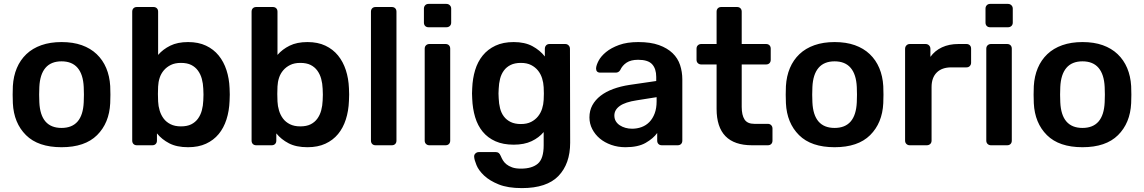

<svg xmlns="http://www.w3.org/2000/svg" viewBox="-20 -746 5875 986"><path d="M296 10Q176 10 113.5 -52Q51 -114 46 -216Q45 -234 45 -260Q45 -286 46 -304Q49 -355 66.5 -396.5Q84 -438 115.5 -468Q147 -498 192.5 -514Q238 -530 296 -530Q355 -530 400 -514Q445 -498 476.5 -468Q508 -438 525.5 -396.5Q543 -355 546 -304Q547 -286 547 -260Q547 -234 546 -216Q541 -114 478.5 -52Q416 10 296 10ZM296 -89Q404 -89 410 -221Q411 -236 411 -260Q411 -284 410 -299Q407 -364 378.5 -397.5Q350 -431 296 -431Q242 -431 213.5 -397.5Q185 -364 182 -299Q181 -284 181 -260Q181 -236 182 -221Q188 -89 296 -89Z M946 10Q888 10 849.5 -10Q811 -30 786 -61V-24Q786 -13 779.5 -6.5Q773 0 762 0H683Q672 0 665.5 -6.5Q659 -13 659 -24V-686Q659 -697 665.5 -703.5Q672 -710 683 -710H768Q779 -710 785.5 -703.5Q792 -697 792 -686V-464Q817 -493 854.5 -511.5Q892 -530 946 -530Q999 -530 1038 -511.5Q1077 -493 1103 -461Q1129 -429 1143 -386Q1157 -343 1159 -293Q1160 -275 1160 -260.5Q1160 -246 1159 -228Q1157 -176 1143 -132.5Q1129 -89 1103 -57.5Q1077 -26 1038 -8Q999 10 946 10ZM909 -97Q941 -97 962 -107.5Q983 -118 996.5 -136.5Q1010 -155 1016.5 -179Q1023 -203 1024 -230Q1026 -260 1024 -290Q1023 -317 1016.5 -341Q1010 -365 996.5 -383.5Q983 -402 962 -412.5Q941 -423 909 -423Q879 -423 857.5 -412.5Q836 -402 821.5 -385Q807 -368 800 -346.5Q793 -325 792 -302Q791 -284 791 -263.5Q791 -243 792 -225Q793 -201 800 -178Q807 -155 820.5 -137Q834 -119 856 -108Q878 -97 909 -97Z M1559 10Q1501 10 1462.5 -10Q1424 -30 1399 -61V-24Q1399 -13 1392.5 -6.5Q1386 0 1375 0H1296Q1285 0 1278.5 -6.5Q1272 -13 1272 -24V-686Q1272 -697 1278.5 -703.5Q1285 -710 1296 -710H1381Q1392 -710 1398.5 -703.5Q1405 -697 1405 -686V-464Q1430 -493 1467.5 -511.5Q1505 -530 1559 -530Q1612 -530 1651 -511.5Q1690 -493 1716 -461Q1742 -429 1756 -386Q1770 -343 1772 -293Q1773 -275 1773 -260.5Q1773 -246 1772 -228Q1770 -176 1756 -132.5Q1742 -89 1716 -57.5Q1690 -26 1651 -8Q1612 10 1559 10ZM1522 -97Q1554 -97 1575 -107.5Q1596 -118 1609.5 -136.5Q1623 -155 1629.5 -179Q1636 -203 1637 -230Q1639 -260 1637 -290Q1636 -317 1629.5 -341Q1623 -365 1609.5 -383.5Q1596 -402 1575 -412.5Q1554 -423 1522 -423Q1492 -423 1470.5 -412.5Q1449 -402 1434.5 -385Q1420 -368 1413 -346.5Q1406 -325 1405 -302Q1404 -284 1404 -263.5Q1404 -243 1405 -225Q1406 -201 1413 -178Q1420 -155 1433.5 -137Q1447 -119 1469 -108Q1491 -97 1522 -97Z M1909 0Q1898 0 1891.5 -6.5Q1885 -13 1885 -24V-686Q1885 -697 1891.5 -703.5Q1898 -710 1909 -710H1992Q2003 -710 2009.5 -703.5Q2016 -697 2016 -686V-24Q2016 -13 2009.5 -6.5Q2003 0 1992 0Z M2181 -606Q2170 -606 2163.5 -612.5Q2157 -619 2157 -630V-702Q2157 -712 2163.5 -719Q2170 -726 2181 -726H2272Q2283 -726 2290 -719Q2297 -712 2297 -702V-630Q2297 -619 2290 -612.5Q2283 -606 2272 -606ZM2185 0Q2175 0 2168 -6.5Q2161 -13 2161 -24V-496Q2161 -507 2168 -513.5Q2175 -520 2185 -520H2268Q2279 -520 2285.5 -513.5Q2292 -507 2292 -496V-24Q2292 -13 2285.5 -6.5Q2279 0 2268 0Z M2660 220Q2588 220 2541 201Q2494 182 2466 155.5Q2438 129 2427 102Q2416 75 2415 60Q2414 49 2421.5 42Q2429 35 2439 35H2526Q2535 35 2541 39.5Q2547 44 2552 56Q2556 66 2562.5 77Q2569 88 2580.5 97.5Q2592 107 2610 113.5Q2628 120 2655 120Q2712 120 2742 94.5Q2772 69 2772 0V-68Q2748 -39 2710 -21Q2672 -3 2618 -3Q2564 -3 2524.5 -20.5Q2485 -38 2459 -69.5Q2433 -101 2420 -144.5Q2407 -188 2405 -239Q2404 -254 2404 -266Q2404 -278 2405 -293Q2407 -343 2420 -386Q2433 -429 2459 -461Q2485 -493 2524.5 -511.5Q2564 -530 2618 -530Q2675 -530 2714 -509Q2753 -488 2778 -456V-495Q2778 -506 2784.5 -513Q2791 -520 2802 -520H2883Q2893 -520 2900 -513Q2907 -506 2907 -495L2908 -13Q2908 95 2848 157.5Q2788 220 2660 220ZM2655 -109Q2686 -109 2707.5 -120Q2729 -131 2743 -148.5Q2757 -166 2764 -188Q2771 -210 2772 -233Q2773 -245 2773 -265.5Q2773 -286 2772 -298Q2771 -321 2764 -343.5Q2757 -366 2743 -383.5Q2729 -401 2707.5 -412Q2686 -423 2655 -423Q2624 -423 2602.5 -412.5Q2581 -402 2567.5 -383.5Q2554 -365 2548 -341Q2542 -317 2541 -290Q2539 -266 2541 -241Q2542 -214 2548 -190Q2554 -166 2567.5 -148Q2581 -130 2602.5 -119.5Q2624 -109 2655 -109Z M3192 10Q3153 10 3119 -2Q3085 -14 3060.5 -34.5Q3036 -55 3021.5 -83Q3007 -111 3007 -143Q3007 -178 3022 -205.5Q3037 -233 3064 -254Q3091 -275 3129 -289Q3167 -303 3213 -310L3350 -330V-351Q3350 -393 3329 -416Q3308 -439 3257 -439Q3220 -439 3198 -424.5Q3176 -410 3165 -386Q3157 -373 3142 -373H3063Q3041 -373 3041 -395Q3042 -411 3054 -434Q3066 -457 3092 -478.5Q3118 -500 3159 -515Q3200 -530 3258 -530Q3321 -530 3364 -514.5Q3407 -499 3434 -473Q3461 -447 3472.5 -412Q3484 -377 3484 -338V-24Q3484 -13 3477.5 -6.5Q3471 0 3460 0H3379Q3368 0 3361.5 -6.5Q3355 -13 3355 -24V-63Q3335 -35 3296 -12.5Q3257 10 3192 10ZM3226 -85Q3252 -85 3275 -93.5Q3298 -102 3315 -119.5Q3332 -137 3342 -163.5Q3352 -190 3352 -226V-247L3251 -231Q3191 -222 3163 -202Q3135 -182 3135 -153Q3135 -136 3142.5 -123.5Q3150 -111 3163 -102.5Q3176 -94 3192 -89.5Q3208 -85 3226 -85Z M3842 0Q3660 0 3660 -187V-415H3581Q3571 -415 3564 -421.5Q3557 -428 3557 -439V-496Q3557 -507 3564 -513.5Q3571 -520 3581 -520H3660V-686Q3660 -697 3666.5 -703.5Q3673 -710 3684 -710H3765Q3776 -710 3782.5 -703.5Q3789 -697 3789 -686V-520H3914Q3925 -520 3931.5 -513.5Q3938 -507 3938 -496V-439Q3938 -428 3931.5 -421.5Q3925 -415 3914 -415H3789V-197Q3789 -155 3803.5 -132.5Q3818 -110 3854 -110H3923Q3934 -110 3940.5 -103Q3947 -96 3947 -86V-24Q3947 -13 3940.5 -6.5Q3934 0 3923 0Z M4266 10Q4146 10 4083.5 -52Q4021 -114 4016 -216Q4015 -234 4015 -260Q4015 -286 4016 -304Q4019 -355 4036.5 -396.5Q4054 -438 4085.5 -468Q4117 -498 4162.5 -514Q4208 -530 4266 -530Q4325 -530 4370 -514Q4415 -498 4446.5 -468Q4478 -438 4495.5 -396.5Q4513 -355 4516 -304Q4517 -286 4517 -260Q4517 -234 4516 -216Q4511 -114 4448.5 -52Q4386 10 4266 10ZM4266 -89Q4374 -89 4380 -221Q4381 -236 4381 -260Q4381 -284 4380 -299Q4377 -364 4348.5 -397.5Q4320 -431 4266 -431Q4212 -431 4183.5 -397.5Q4155 -364 4152 -299Q4151 -284 4151 -260Q4151 -236 4152 -221Q4158 -89 4266 -89Z M4652 0Q4642 0 4635 -6.5Q4628 -13 4628 -24V-495Q4628 -506 4635 -513Q4642 -520 4652 -520H4733Q4744 -520 4751 -513Q4758 -506 4758 -495V-454Q4781 -486 4817.5 -503Q4854 -520 4902 -520H4943Q4954 -520 4960.5 -513.5Q4967 -507 4967 -496V-424Q4967 -414 4960.5 -407Q4954 -400 4943 -400H4865Q4817 -400 4790.5 -373.5Q4764 -347 4764 -299V-24Q4764 -13 4757 -6.5Q4750 0 4739 0Z M5065 -606Q5054 -606 5047.5 -612.5Q5041 -619 5041 -630V-702Q5041 -712 5047.5 -719Q5054 -726 5065 -726H5156Q5167 -726 5174 -719Q5181 -712 5181 -702V-630Q5181 -619 5174 -612.5Q5167 -606 5156 -606ZM5069 0Q5059 0 5052 -6.5Q5045 -13 5045 -24V-496Q5045 -507 5052 -513.5Q5059 -520 5069 -520H5152Q5163 -520 5169.5 -513.5Q5176 -507 5176 -496V-24Q5176 -13 5169.5 -6.5Q5163 0 5152 0Z M5539 10Q5419 10 5356.5 -52Q5294 -114 5289 -216Q5288 -234 5288 -260Q5288 -286 5289 -304Q5292 -355 5309.5 -396.5Q5327 -438 5358.5 -468Q5390 -498 5435.5 -514Q5481 -530 5539 -530Q5598 -530 5643 -514Q5688 -498 5719.5 -468Q5751 -438 5768.5 -396.5Q5786 -355 5789 -304Q5790 -286 5790 -260Q5790 -234 5789 -216Q5784 -114 5721.5 -52Q5659 10 5539 10ZM5539 -89Q5647 -89 5653 -221Q5654 -236 5654 -260Q5654 -284 5653 -299Q5650 -364 5621.5 -397.5Q5593 -431 5539 -431Q5485 -431 5456.5 -397.5Q5428 -364 5425 -299Q5424 -284 5424 -260Q5424 -236 5425 -221Q5431 -89 5539 -89Z"/></svg>

Font: Fz Rubik Med
Style: Regular
Weight: 500
Designer: Hubert and Fischer
Foundry: Hubert and Fischer
Version: Vit hóa bi FontZin.com